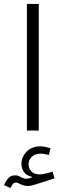

<svg xmlns="http://www.w3.org/2000/svg" viewBox="-41 -654 307 962"><path d="M188 119.1Q175.8 115.7 163.1 115.7Q135.7 115.7 118.9 131.1Q102.1 146.5 102.1 169.4Q102.1 189 115.7 204.3Q129.4 219.7 156.7 219.7Q167 219.7 178.7 217.5Q190.4 215.3 202.6 211.9L222.2 205.6L232.4 239.7L129.4 272.5Q113.3 277.8 98.1 277.8Q79.1 277.8 61.5 269Q55.2 265.6 49.8 263.2Q44.4 260.7 39.1 260.7Q28.8 260.7 22.9 268.6Q17.1 276.4 11.7 288.1L-21 273.4Q-10.3 250.5 2 237.5Q14.2 224.6 35.2 224.6Q49.3 224.6 58.6 230.7Q67.9 236.8 80.6 240.2Q93.3 243.7 117.7 235.8V231.4Q92.3 226.6 79.3 208.3Q66.4 189.9 66.4 168Q66.4 131.3 93 105.2Q119.6 79.1 161.1 79.1Q178.7 79.1 196.3 84.5L211.9 88.4L203.6 122.6ZM153.3 0H93.8V-634.3H153.3Z"/></svg>

Font: Estedad-FD Light
Style: Regular
Weight: 300
Designer: Amin Abedi
Version: Version 7.3